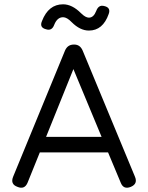

<svg xmlns="http://www.w3.org/2000/svg" viewBox="-20 -872 686 892"><path d="M393 -730Q352 -730 313 -769Q291 -792 273 -792Q246 -792 232 -757Q221 -727 194 -736Q162 -744 175 -774Q205 -852 273 -852Q315 -852 356 -811Q377 -790 393 -790Q415 -790 427 -821Q438 -851 464 -844Q496 -837 485 -807Q458 -730 393 -730ZM108 -23Q94 10 61 -4Q27 -16 41 -51L282 -637Q294 -665 323 -665H325Q352 -665 364 -637L607 -51Q621 -18 588 -4Q554 10 541 -23L482 -164H165ZM321 -551 194 -236H452Z"/></svg>

Font: Jura SemiBold
Style: Regular
Weight: 600
Designer: Daniel Johnson, Alexei Vanyashin
Foundry: Daniel Johnson
Version: Version 5.103